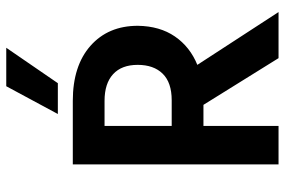

<svg xmlns="http://www.w3.org/2000/svg" viewBox="-172 -760 932 629"><g transform="rotate(-90 294.5 -446.0)"><path d="M336 -723H235L326 -892H452ZM196 0H70V-674H278Q393 -674 458.5 -616Q524 -558 524 -461Q523 -389 489 -339.5Q455 -290 396 -266L569 0H418L265 -246H196ZM278 -570H196V-350H280Q338 -350 367 -379.5Q396 -409 396 -461.5Q396 -514 365.5 -542Q335 -570 278 -570Z"/></g></svg>

Font: Hind Mysuru SemiBold
Style: Regular
Weight: 600
Designer: Manushi Parikh, Hitesh Malaviya
Foundry: Indian Type Foundry
Version: Version 0.703;PS 1.0;hotconv 1.0.86;makeotf.lib2.5.63406